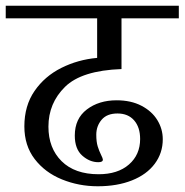

<svg xmlns="http://www.w3.org/2000/svg" viewBox="-33 -670 644 670"><path d="M52 -229Q52 -301 87.5 -352.5Q123 -404 181 -433Q239 -462 306 -468V-606H-13V-650H591V-606H391V-429Q252 -424 194 -367Q136 -310 136 -228Q136 -153 182 -107.5Q228 -62 311 -62Q378 -62 417 -96Q456 -130 456 -185Q456 -226 435 -250Q414 -274 377 -274Q340 -274 321.5 -252Q303 -230 303 -200Q303 -175 308 -159Q313 -143 319.5 -130Q326 -117 326 -113Q326 -104 310 -104Q280 -104 254 -127Q228 -150 228 -197Q228 -256 270 -288Q312 -320 374 -320Q424 -320 460.5 -301Q497 -282 516 -251Q535 -220 535 -184Q535 -136 507 -98.5Q479 -61 427.5 -40.5Q376 -20 308 -20Q242 -20 183 -44Q124 -68 88 -115Q52 -162 52 -229Z"/></svg>

Font: Kurale
Style: Regular
Weight: 400
Designer: Eduardo Rodriguez Tunni
Foundry: Eduardo Rodriguez Tunni
Version: Version 2.000